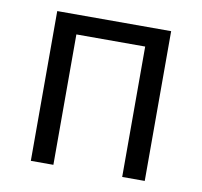

<svg xmlns="http://www.w3.org/2000/svg" viewBox="-64 -586 688 654"><g transform="rotate(10 280.0 -259.0)"><path d="M83 0V-518H477V0H399V-451H161V0Z"/></g></svg>

Font: Ubuntu Sans Mono
Style: Regular
Weight: 400
Monospace: yes
Designer: Dalton Maag Ltd
Foundry: Dalton Maag Ltd
Version: Version 1.006